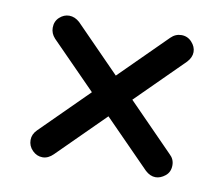

<svg xmlns="http://www.w3.org/2000/svg" viewBox="-52 -577 580 497"><g transform="rotate(10 238.0 -328.0)"><path d="M88 -141Q73 -141 61.5 -152.5Q50 -164 50 -180Q50 -195 62 -207L360 -503Q372 -515 388 -515Q404 -515 415 -503Q426 -491 426 -477Q426 -463 414 -450L116 -154Q103 -141 88 -141ZM358 -153 67 -449Q56 -461 56 -476Q56 -493 67.5 -503.5Q79 -514 93 -514Q108 -514 121 -502L411 -206Q423 -195 423 -179Q423 -161 410.5 -151Q398 -141 385 -141Q371 -141 358 -153Z"/></g></svg>

Font: Quicksand Light Medium
Style: Regular
Weight: 500
Version: Version 3.006